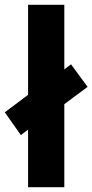

<svg xmlns="http://www.w3.org/2000/svg" viewBox="-42 -780 385 800"><path d="M75 0V-240L45 -217L-22 -312L75 -385V-760H226V-491L254 -512L323 -418L226 -346V0Z"/></svg>

Font: Noto Sans Tamil Condensed ExtraBold
Style: Regular
Weight: 800
Width: 3
Designer: Jelle Bosma - Monotype Design Team
Foundry: Monotype Imaging Inc.
Version: Version 2.004; ttfautohint (v1.8.4.7-5d5b)